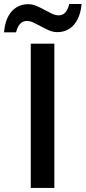

<svg xmlns="http://www.w3.org/2000/svg" viewBox="-58 -930 424 950"><path d="M0 0ZM94.2 0V-713.9H210.9V0ZM225.6 -771Q205.1 -771 185.3 -779.5Q165.5 -788.1 146.5 -798.6Q127.4 -809.1 109.4 -817.6Q91.3 -826.2 74.7 -826.2Q35.2 -826.2 21.5 -770H-38.1Q-32.2 -837.9 -0.2 -873.5Q31.7 -909.2 81.5 -909.2Q102.5 -909.2 122.6 -900.6Q142.6 -892.1 161.6 -881.6Q180.7 -871.1 198.5 -862.5Q216.3 -854 232.9 -854Q271.5 -854 284.7 -910.2H345.7Q339.8 -844.7 308.1 -807.9Q276.4 -771 225.6 -771Z"/></svg>

Font: Open Sans Semibold
Style: Regular
Weight: 600
Foundry: Ascender Corporation
Version: Version 1.10; ttfautohint (v1.5.65-e2d9)